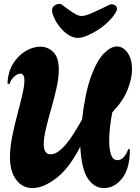

<svg xmlns="http://www.w3.org/2000/svg" viewBox="-20 -959 716 983"><path d="M147 4Q95 4 63 -38.5Q31 -81 31 -154Q31 -201 42 -257Q53 -313 68 -369.5Q83 -426 94 -473Q105 -520 105 -547Q105 -582 84 -582Q70 -582 53 -567Q36 -552 28 -528L18 -532Q21 -591 47 -633Q73 -675 111 -697.5Q149 -720 186 -720Q225 -720 253 -692.5Q281 -665 281 -603Q281 -561 269.5 -509Q258 -457 242.5 -403.5Q227 -350 215.5 -302Q204 -254 204 -221Q204 -197 212 -183Q220 -169 239 -169Q266 -169 295 -196.5Q324 -224 351 -265.5Q378 -307 400 -347Q416 -485 446 -567Q476 -649 511.5 -685Q547 -721 578 -721Q611 -721 633.5 -688.5Q656 -656 656 -604Q656 -558 633.5 -500.5Q611 -443 555 -384Q548 -349 543.5 -311Q539 -273 539 -239Q539 -196 548.5 -167.5Q558 -139 582 -139Q598 -139 612.5 -153.5Q627 -168 637 -197L645 -193Q645 -96 605.5 -46Q566 4 512 4Q463 4 430 -44.5Q397 -93 391 -209Q336 -99 269 -47.5Q202 4 147 4ZM378 -765Q352 -765 325.5 -783.5Q299 -802 278 -831.5Q257 -861 248 -893Q242 -917 257.5 -929.5Q273 -942 293 -938Q328 -911 354 -894Q380 -877 398 -877Q417 -877 456 -894.5Q495 -912 541 -935Q551 -939 562 -935.5Q573 -932 577.5 -922Q582 -912 573 -896Q559 -872 535 -848.5Q511 -825 482.5 -806.5Q454 -788 426.5 -776.5Q399 -765 378 -765Z"/></svg>

Font: Agbalumo
Style: Regular
Weight: 400
Designer: Raphael Alegbeleye
Foundry: Sorkin Type Co.
Version: Version 1.000; ttfautohint (v1.8.4)